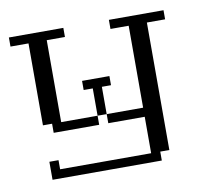

<svg xmlns="http://www.w3.org/2000/svg" viewBox="-54 -448 546 507"><g transform="rotate(-10 219.5 -195.0)"><path d="M194.8 -146V-219.2H170.4V-243.7H243.7V-219.2H219.2V-146ZM72.8 -121.6V-146H48.3V-365.7H0V-390.1H146V-365.7H97.2V-146H194.8V-121.6ZM48.3 0V-48.3H72.8V-23.9H316.9V-121.6H219.2V-146H316.9V-365.7H268.1V-390.1H414.6V-365.7H365.7V-23.9H341.3V0Z"/></g></svg>

Font: FS Mondwest Regular
Style: Regular
Weight: 400
Designer: NZWStudios2024
Foundry: https://fontstruct.com
Version: Version 1.0